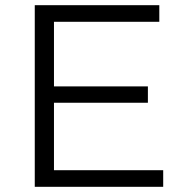

<svg xmlns="http://www.w3.org/2000/svg" viewBox="-20 -720 709 740"><path d="M609 -64V0H114V-700H594V-636H188V-387H550V-324H188V-64Z"/></svg>

Font: APTA Sans Regular
Style: Regular
Weight: 400
Version: Version 7.200